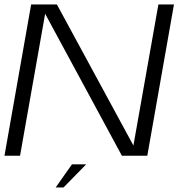

<svg xmlns="http://www.w3.org/2000/svg" viewBox="-21 -695 822 857"><path d="M-1 0 118 -675H233L574.5 -45.5L686 -675H755.5L636.5 0H523L180.5 -633.5L68.5 0ZM227.4 141.9 300.2 38.5H363.7L262.4 141.9Z"/></svg>

Font: Anybody ExtraExpanded Light
Style: Italic
Weight: 300
Width: 8
Italic angle: -10°
Designer: Tyler Finck
Foundry: Etcetera Type Company
Version: Version 1.010; ttfautohint (v1.8.3) -l 8 -r 50 -G 200 -x 14 